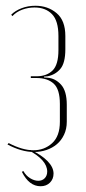

<svg xmlns="http://www.w3.org/2000/svg" viewBox="-20 -522 298 667"><path d="M98 6Q55 6 6 -20L10 -25Q58 0 96 0Q134 0 161 -24.5Q188 -49 188 -99V-161Q188 -212 166.5 -231.5Q145 -251 107 -251H87V-257H107Q142 -257 162.5 -277Q183 -297 183 -348V-397Q183 -450 160.5 -473Q138 -496 100 -496Q78 -496 57.5 -488.5Q37 -481 23 -466L19 -471Q33 -485 55 -493.5Q77 -502 103 -502Q146 -502 176.5 -476.5Q207 -451 207 -397V-351Q207 -303 189.5 -282.5Q172 -262 145 -257L133 -256V-253L145 -252Q172 -250 192 -228Q212 -206 212 -158V-99Q212 -74 202.5 -54Q193 -34 177.5 -21Q162 -8 141.5 -1Q121 6 98 6ZM61 72Q70 88 84.5 97Q99 106 113 106Q127 106 135.5 97Q144 88 144 74Q144 34 78 -1H87Q124 16 145 37.5Q166 59 166 81Q166 100 153.5 112.5Q141 125 121 125Q81 125 56 75Z"/></svg>

Font: Moniqa Thin Display
Style: Regular
Weight: 100
Designer: Rajesh Rajput
Foundry: Rajesh Rajput
Version: Version 1.000